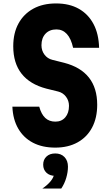

<svg xmlns="http://www.w3.org/2000/svg" viewBox="-20 -839 640 1116"><path d="M208 -219Q220 -175 243 -153.5Q266 -132 302 -132Q338 -132 359.5 -157Q381 -182 381 -224Q381 -254 363.5 -277Q346 -300 318 -307L249 -324Q154 -349 105.5 -410.5Q57 -472 57 -570Q57 -647 87.5 -702.5Q118 -758 173.5 -788.5Q229 -819 306 -819Q383 -819 438 -788Q493 -757 523.5 -699.5Q554 -642 556 -561H405Q393 -615 368.5 -641.5Q344 -668 308 -668Q268 -668 244.5 -643Q221 -618 221 -576Q221 -545 238.5 -521.5Q256 -498 285 -491L353 -474Q449 -449 497 -388Q545 -327 545 -230Q545 -154 515.5 -98Q486 -42 431 -11.5Q376 19 301 19Q226 19 171.5 -9.5Q117 -38 86 -91.5Q55 -145 52 -219ZM301 183Q269 183 250 165Q231 147 231 118Q231 89 250 71Q269 53 301 53Q333 53 352 71.5Q371 90 371 118Q371 147 352 165Q333 183 301 183ZM226 257Q257 236 275 213.5Q293 191 294 172L301 53Q335 53 355 74Q375 95 375 130Q375 161 365 195Q355 229 336 257Z"/></svg>

Font: Martian Mono Condensed
Style: Bold
Weight: 700
Width: 3
Designer: Roman Shamin
Foundry: Evil Martians
Version: Version 1.000